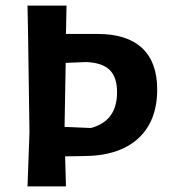

<svg xmlns="http://www.w3.org/2000/svg" viewBox="-20 -664 601 684"><path d="M329 -543Q432 -543 486 -493Q540 -443 540 -345Q540 -232 471.5 -170Q403 -108 276 -108L212 -107L215 0H78L85 -192L80 -541L79 -542H80L78 -644H217L215 -543ZM286 -443 214 -440 210 -212 304 -208Q397 -233 397 -335Q397 -390 370 -415.5Q343 -441 286 -443Z"/></svg>

Font: Alegreya Sans
Style: Bold
Weight: 700
Designer: Juan Pablo del Peral
Foundry: Huerta Tipografica
Version: Version 2.007